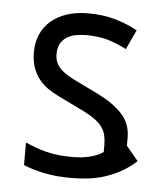

<svg xmlns="http://www.w3.org/2000/svg" viewBox="-41 -497 463 545"><g transform="rotate(5 190.0 -225.0)"><path d="M304.2 -368.2Q275.9 -382.8 249.3 -390.4Q222.7 -397.9 189 -397.9Q172.4 -397.9 158 -395Q143.6 -392.1 132.8 -385Q122.1 -377.9 115.7 -366.2Q109.4 -354.5 109.4 -336.9Q109.4 -323.2 114 -313Q118.7 -302.7 127.2 -294.4Q135.7 -286.1 147 -279.3Q158.2 -272.5 171.4 -266.1L237.3 -233.9Q280.8 -212.4 305.9 -185.3Q331.1 -158.2 331.1 -118.2V-95.2L365.2 -54.2Q343.3 -34.2 320.1 -21.7Q296.9 -9.3 273.4 -2.2Q250 4.9 227.1 7.3Q204.1 9.8 182.1 9.8Q137.7 9.8 103.8 2.7Q69.8 -4.4 44.9 -15.1V-79.1Q58.6 -73.2 73 -67.9Q87.4 -62.5 103.5 -58.3Q119.6 -54.2 138.4 -52Q157.2 -49.8 180.2 -49.8Q208 -49.8 230.7 -55.7Q253.4 -61.5 267.1 -71.8V-91.8Q267.1 -106.9 264.2 -119.1Q261.2 -131.3 254.2 -141.6Q247.1 -151.9 234.9 -161.1Q222.7 -170.4 204.1 -180.2L127 -217.8Q110.4 -225.6 95.5 -235.8Q80.6 -246.1 69.3 -260.3Q58.1 -274.4 51.5 -293.2Q44.9 -312 44.9 -336.9Q44.9 -364.7 54.7 -387.5Q64.5 -410.2 83.3 -426.3Q102.1 -442.4 128.7 -451.2Q155.3 -460 189 -460Q231.9 -460 267.1 -449.7Q302.2 -439.5 330.1 -423.8Z"/></g></svg>

Font: Aubrey
Style: Regular
Weight: 400
Designer: Gayaneh Bagdasaryan | Cyreal.org
Foundry: Gayaneh Bagdasaryan | Cyreal.org
Version: Version 1.000